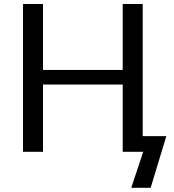

<svg xmlns="http://www.w3.org/2000/svg" viewBox="-20 -736 842 931"><path d="M786.5 -76 710.5 174.5H616.5L674.5 0H575V-326H188.5V0H91.5V-716.5H188.5V-397H575V-716.5H672V-76Z"/></svg>

Font: Lato 2
Style: Regular
Weight: 400
Designer: Lukasz Dziedzic with Adam Twardoch and Botio Nikoltchev
Foundry: tyPoland Lukasz Dziedzic
Version: Version 2.015; 2015-08-06; http://www.latofonts.com/